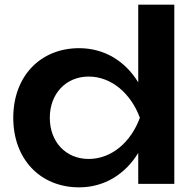

<svg xmlns="http://www.w3.org/2000/svg" viewBox="-20 -790 841 825"><path d="M729 -770H574V-436C518 -528 428 -583 320 -583C153 -583 37 -462 37 -284C37 -106 153 15 320 15C428 15 518 -41 574 -133V0H729ZM194 -284C194 -387 263 -461 361 -461C460 -461 543 -387 581 -284C543 -180 460 -107 361 -107C263 -107 194 -180 194 -284Z"/></svg>

Font: Bounded Med
Style: Regular
Weight: 500
Designer: Vlad Churkin
Version: Version 3.0